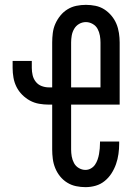

<svg xmlns="http://www.w3.org/2000/svg" viewBox="-20 -763 565 791"><path d="M332 8Q313 8 293.5 4Q274 0 257 -10.5Q240 -21 227.5 -36.5Q215 -52 207.5 -70.5Q200 -89 197.5 -108.5Q195 -128 195 -147V-332H181Q161 -332 141 -335.5Q121 -339 103.5 -348.5Q86 -358 71.5 -372.5Q57 -387 48 -405Q39 -423 35.5 -443Q32 -463 32 -483V-512H111V-483Q111 -468 114.5 -453Q118 -438 127.5 -426Q137 -414 151.5 -408.5Q166 -403 181 -403H195V-588Q195 -607 197.5 -627Q200 -647 208 -665Q216 -683 228.5 -698.5Q241 -714 258 -724.5Q275 -735 294.5 -739Q314 -743 334 -743Q354 -743 373.5 -739Q393 -735 409.5 -724.5Q426 -714 439 -698.5Q452 -683 459.5 -665Q467 -647 470 -627Q473 -607 473 -588V-332H273V-147Q273 -133 275.5 -118.5Q278 -104 285 -91Q292 -78 305 -70.5Q318 -63 332 -63Q344 -63 354.5 -69Q365 -75 371.5 -84.5Q378 -94 382 -105.5Q386 -117 388 -128.5Q390 -140 391 -151.5Q392 -163 392 -175V-180H471V-171Q471 -150 468 -128.5Q465 -107 458 -87Q451 -67 439.5 -49Q428 -31 411.5 -17.5Q395 -4 374.5 2Q354 8 332 8ZM394 -403V-588Q394 -602 391.5 -616.5Q389 -631 382 -644Q375 -657 361.5 -664.5Q348 -672 334 -672Q319 -672 306 -664.5Q293 -657 285.5 -644Q278 -631 275.5 -616.5Q273 -602 273 -588V-403Z"/></svg>

Font: Iosevka Pride
Style: Regular
Weight: 400
Monospace: yes
Designer: Belleve Invis
Foundry: Belleve Invis
Version: Version 30.3.1; ttfautohint (v1.8.4)